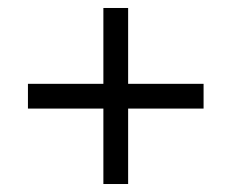

<svg xmlns="http://www.w3.org/2000/svg" viewBox="-20 -527 580 481"><path d="M301 -317V-507H239V-317H50V-255H239V-66H301V-255H490V-317Z"/></svg>

Font: Sawarabi Mincho
Style: Regular
Weight: 400
Version: Version 1.082; ttfautohint (v1.8.4.7-5d5b)